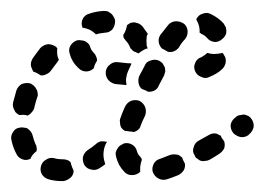

<svg xmlns="http://www.w3.org/2000/svg" viewBox="-29 -307 485 352"><path d="M84 25Q72 25 61 22Q53 20 48 13Q44 6 46 -2Q48 -10 55 -14Q62 -19 70 -17Q77 -15 84 -15Q85 -15 86 -15Q90 -15 93 -14Q97 -13 100 -10Q100 -10 100 -9Q101 -9 101 -9Q101 -8 101 -7Q103 0 106 6Q106 14 100 19Q94 24 87 25Q85 25 84 25ZM308 5Q311 -1 310 -7Q309 -9 308 -11Q306 -14 305 -18Q303 -20 301 -21Q300 -22 298 -23Q294 -24 290 -24Q286 -24 283 -23Q273 -19 265 -16Q257 -14 253 -7Q249 1 251 8Q254 16 261 20Q268 24 276 22Q286 19 298 14Q304 11 308 5ZM213 14Q204 14 199 8Q188 -3 184 -19Q183 -23 183 -27Q184 -31 186 -34Q188 -38 191 -40Q194 -42 198 -44Q206 -46 213 -42Q220 -38 222 -30Q224 -23 228 -20Q229 -18 230 -17Q231 -16 231 -14Q229 -8 228 -1Q228 3 228 7Q228 8 228 8Q227 8 227 9Q221 14 213 14ZM161 -29Q162 -38 166 -45Q167 -46 167 -47Q162 -48 157 -48Q151 -47 147 -43Q140 -37 132 -32Q125 -27 123 -19Q122 -11 126 -4Q131 3 139 4Q147 6 154 1Q159 -2 164 -6Q163 -9 162 -13Q160 -21 161 -29ZM382 -35Q384 -41 382 -48Q381 -49 380 -51Q377 -54 376 -58Q374 -59 372 -60Q370 -61 368 -62Q364 -63 360 -62Q356 -61 353 -59Q344 -54 335 -49Q328 -45 326 -37Q323 -29 328 -22Q329 -18 333 -16Q336 -13 340 -12Q343 -11 347 -12Q351 -12 355 -14Q364 -19 373 -25Q379 -29 382 -35ZM-8 -50Q-10 -58 -5 -65Q-1 -72 7 -73Q11 -74 15 -73Q19 -73 22 -71Q26 -68 28 -65Q30 -62 31 -58Q33 -50 36 -43Q38 -40 38 -37Q39 -34 38 -30Q34 -27 30 -22Q28 -19 27 -16Q19 -12 12 -15Q4 -18 1 -25Q-5 -36 -8 -50ZM436 -74Q437 -82 432 -89Q430 -92 427 -94Q423 -96 419 -97Q415 -97 412 -96Q408 -96 404 -93L403 -92Q396 -87 394 -79Q393 -71 398 -64Q400 -61 404 -59Q407 -57 411 -56Q415 -55 419 -56Q423 -57 426 -59L428 -61Q434 -66 436 -74ZM216 -65Q221 -66 224 -69Q228 -72 229 -77Q232 -85 237 -95Q240 -103 237 -111Q234 -118 227 -122Q219 -125 211 -122Q204 -119 200 -111Q195 -100 192 -91Q190 -87 191 -83Q191 -79 192 -76Q193 -73 195 -71Q198 -68 200 -67Q204 -67 208 -66Q212 -66 216 -65ZM-5 -111Q-6 -115 -5 -119Q-2 -130 1 -141Q4 -149 11 -153Q19 -156 27 -154Q30 -152 33 -150Q36 -147 38 -143Q40 -140 40 -136Q41 -132 39 -128Q36 -119 34 -110Q33 -105 29 -101Q26 -97 21 -95Q20 -95 19 -96Q13 -97 7 -96Q4 -97 2 -99Q-1 -101 -2 -104Q-4 -107 -5 -111ZM226 -167 236 -186Q239 -194 247 -196Q255 -199 262 -196Q266 -194 269 -191Q271 -188 273 -184Q274 -180 274 -176Q273 -172 272 -169L262 -150Q260 -144 254 -141Q248 -138 242 -139Q239 -141 236 -142Q233 -143 231 -144Q226 -148 225 -155Q224 -161 226 -167ZM169 -161Q164 -168 165 -176Q166 -184 173 -189Q179 -194 187 -193Q196 -192 206 -191Q208 -191 210 -191Q211 -191 212 -190L206 -177Q203 -170 202 -162Q202 -156 203 -151Q192 -152 182 -153Q174 -155 169 -161ZM383 -187Q385 -191 385 -195Q385 -199 384 -202Q382 -206 380 -209Q379 -209 379 -210Q379 -210 379 -210Q371 -208 363 -208Q357 -208 352 -210Q352 -210 352 -210Q351 -210 351 -210Q347 -206 340 -202Q336 -201 333 -198Q330 -195 329 -192Q327 -188 327 -184Q327 -180 329 -176Q332 -169 340 -166Q348 -162 355 -166Q370 -172 379 -181Q382 -184 383 -187ZM76 -218Q76 -218 76 -219Q75 -219 75 -220Q74 -220 74 -221Q67 -226 59 -226Q51 -225 45 -219Q38 -210 31 -200Q29 -197 28 -193Q27 -189 28 -185Q29 -182 30 -180Q31 -177 33 -175Q34 -175 34 -175Q40 -173 45 -169Q51 -168 56 -171Q61 -173 64 -177Q70 -185 76 -193Q77 -194 77 -195Q78 -196 79 -197Q78 -199 77 -202Q75 -209 76 -218ZM149 -196Q149 -200 147 -204Q146 -207 143 -210Q139 -214 137 -219Q136 -223 134 -226Q131 -229 128 -231Q124 -233 120 -233Q116 -234 112 -233Q104 -230 100 -223Q96 -216 99 -208Q103 -193 115 -182Q121 -176 129 -176Q137 -176 143 -182Q144 -188 148 -194Q148 -195 149 -196ZM216 -213Q214 -214 213 -216Q211 -217 210 -219Q207 -227 202 -232Q200 -235 198 -237Q197 -240 197 -243Q200 -247 202 -253Q203 -257 204 -261Q207 -263 210 -265Q214 -266 218 -266Q222 -265 225 -264Q229 -262 232 -259Q237 -252 242 -245Q241 -243 240 -241Q239 -232 240 -223Q241 -221 242 -218Q241 -218 240 -218Q232 -215 225 -209Q224 -210 223 -210Q219 -212 216 -213ZM280 -262Q286 -268 294 -268Q302 -268 309 -263Q315 -257 315 -249Q315 -241 310 -235Q304 -229 299 -220Q295 -215 290 -213Q285 -211 279 -212Q276 -214 272 -216Q270 -217 268 -218Q263 -223 262 -230Q261 -237 265 -243Q273 -253 280 -262ZM337 -250Q337 -248 337 -247Q338 -246 339 -246Q339 -246 340 -245Q347 -242 351 -237Q356 -231 365 -230Q373 -230 379 -236Q382 -238 384 -242Q386 -245 386 -249Q386 -253 385 -257Q383 -261 381 -264Q372 -274 358 -281Q351 -285 343 -282Q335 -280 331 -272Q331 -272 331 -272Q331 -271 331 -271Q332 -269 333 -267Q337 -259 337 -250ZM123 -273Q127 -280 135 -282Q146 -286 161 -287Q165 -287 169 -286Q172 -284 175 -282Q178 -279 180 -275Q182 -272 182 -268Q182 -260 177 -253Q171 -247 163 -247Q153 -246 147 -244Q143 -248 138 -251Q131 -255 123 -256Q122 -256 122 -257Q122 -257 122 -257Q119 -265 123 -273Z"/></svg>

Font: FRB American Cursive Dashed
Style: Bold Italic
Weight: 700
Italic angle: -25°
Version: Version 2.0;Modular Font Editor K font №1